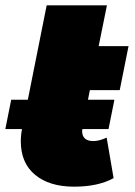

<svg xmlns="http://www.w3.org/2000/svg" viewBox="-43 -690 506 720"><path d="M267 -215Q265 -203 265 -199Q265 -161 307 -161Q329 -161 357 -174L383 -22Q325 10 235 10Q142 10 88.5 -34.5Q35 -79 35 -160Q35 -186 41 -214L132 -670H358L327 -517H439L406 -352H294ZM-1 -316H386L364 -206H-23Z"/></svg>

Font: Montserrat Alternates Black
Style: Italic
Weight: 900
Italic angle: -11.3°
Designer: Julieta Ulanovsky
Foundry: Julieta Ulanovsky
Version: Version 7.200